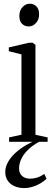

<svg xmlns="http://www.w3.org/2000/svg" viewBox="-20 -740 287 1002"><path d="M27.5 0V-23L92 -37V-456L26 -473V-492.5L131.5 -517H150.5L165 -506V-36.5L228.5 -23V0ZM129 -602Q109.5 -602 95.2 -615.5Q81 -629 81 -657Q81 -685.5 97.5 -703Q114 -720.5 135 -720.5H136Q155.5 -720.5 169.8 -707Q184 -693.5 184 -665Q184 -637 167.5 -619.5Q151 -602 130 -602ZM105 241.5Q80 241.5 57.8 232.5Q35.5 223.5 21.5 204.8Q7.5 186 7.5 157Q7.5 136 17.2 114.8Q27 93.5 45.5 73Q64 52.5 91 33.5Q118 14.5 151.5 -1L169 -5L186 -1Q149.5 18.5 125.8 42Q102 65.5 90.8 90.2Q79.5 115 79.5 138.5Q79.5 165 95.8 178.8Q112 192.5 136 192.5Q155.5 192.5 173.8 186.8Q192 181 211 168L223 192.5Q208.5 207 189.2 218Q170 229 148.5 235.2Q127 241.5 105 241.5Z"/></svg>

Font: Merriweather 120pt Light
Style: Regular
Weight: 300
Version: Version 2.100